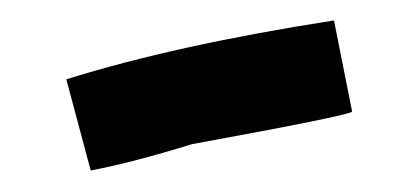

<svg xmlns="http://www.w3.org/2000/svg" viewBox="-20 -925 403 185"><path d="M301.8 -905.3 319.3 -817.4Q314.9 -813.5 165 -786.1Q108.4 -768.6 67.4 -760.7L43.9 -848.6Q150.4 -881.8 301.8 -905.3Z"/></svg>

Font: ww_drahtTSB
Style: Regular
Weight: 400
Designer: Dr. Wolfgang Wiebecke
Version: Version 1.06 May 21, 2010, initial release